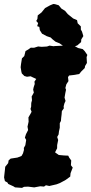

<svg xmlns="http://www.w3.org/2000/svg" viewBox="-55 -910 453 952"><path d="M54 21.6 19.4 19 12.6 14.4 -14.2 2 -18.2 -5.2 -30.6 -12 -34.8 -30 -33.2 -45.2 -30.4 -69.6 -29.2 -83 -14.6 -101 -12.2 -114.8 -2.2 -123.6 31.6 -128.8 51.8 -136.8 59 -149.6 63.8 -166.6 63.2 -176.6 70.6 -189.8 74.8 -216.2 68.4 -227.4 73.8 -244.6 84.4 -265.2 81.4 -281.8 86.8 -306.6 86 -328 96.6 -346.2 101.6 -356 96.2 -369.8 99.4 -381 100 -399.6 103.6 -413 102 -431.6 112.8 -451 109.4 -465.4 111.8 -477.2 117.2 -493.6 115.8 -505.2 124.6 -518.4 96.6 -531.8 78.6 -529.4 65.8 -533.2 53.2 -545.8 51 -554.4 47.4 -576.6 49.2 -592.2 53.8 -620.6 65.4 -632 71.6 -657 85.4 -664.8 97.6 -673.6 113.6 -673.2 134.2 -679.6 151 -677.8 178 -679.4 190.6 -683.8 210.6 -680.8 216.2 -681.6 254.4 -683.4 264.8 -685.4 282.2 -679.6 317 -680.4 332.6 -671.8 355.2 -666.6 365.2 -656.2 378 -637.6 374.4 -626.8 376 -597.8 366.8 -582.6 365.2 -572.8 347.8 -555.4 338 -543.2 308.8 -538 287.6 -535.6 282.2 -527.6 284.4 -507.8 274 -492 269.2 -473.8 272.4 -465 269 -449 265 -426 270 -409.4 264.4 -397.4 260.6 -382.8 261.4 -372.6 251.8 -359.2 250.4 -341.6 248.4 -325.8 247.2 -310.4 241.4 -299.6V-276.6L237.4 -258.8L235.6 -243.4L228.6 -230.8L233.4 -215.8L228.4 -190.6L228.2 -174.8L218 -154.6L236.2 -141.6L262.4 -139.2L283.4 -138.2L288 -128.6L298.2 -114.4L296.6 -90.8L305.6 -79L294.8 -51.2L293.2 -34.4L271.4 -18.4L260.6 -12.4L242 -2.4L225.8 3.8L189.6 12.2L172.8 8.6L163.2 15.2L144.6 13.6L114.6 19.2L84.2 15.4L64 16.4ZM291.4 -674.2 272.2 -681.4 258.8 -682.2 240.2 -695.2 220.4 -703.2 204.8 -715.6 196.4 -724 176.8 -730.6 153.4 -743 142.4 -760.6 140 -776.6 129.4 -780.2 134 -795.4 124.6 -806 130.4 -816 132.2 -833.8 151 -848.4 168.6 -870.2 193.2 -883.6 209.2 -890.2 217.6 -889.4 235.8 -884 249.8 -867.2 267.4 -856.4 281 -840.2 307.6 -818.6 327 -810.2 330.2 -794.4 345.8 -779.2V-763.4L351.6 -753.4L358.2 -731L348 -714.6L347 -701.2L328 -684.6L306 -677Z"/></svg>

Font: Winky Rough
Style: Italic
Weight: 400
Italic angle: -8.97852°
Designer: Simon Atzbach
Foundry: typofactur
Version: Version 1.206